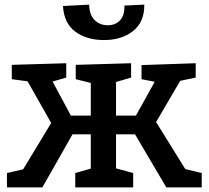

<svg xmlns="http://www.w3.org/2000/svg" viewBox="-20 -809 904 829"><path d="M654 -282 780 -79 851 -62V0H698L563 -229H481V-82L555 -62V0H305V-62L372 -81V-229H293L163 0H10V-62L80 -78L201 -278L99 -458L31 -467V-529L266 -536V-474L207 -457L286 -310H372V-451L307 -467V-529L546 -536V-474L481 -455V-310H567L648 -456L591 -467V-528L825 -536V-474L758 -460ZM252 -783 365 -789Q366 -745 388.5 -722.5Q411 -700 445 -700Q479 -700 499 -722Q519 -744 517 -785L603 -789Q604 -714 554.5 -675Q505 -636 429 -636Q354 -636 305 -672.5Q256 -709 252 -783Z"/></svg>

Font: Bitter Pro SemiBold
Style: Regular
Weight: 600
Designer: Sol Matas, and Bitter project Authors
Foundry: Sol Matas
Version: Version 1.010